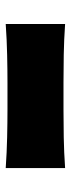

<svg xmlns="http://www.w3.org/2000/svg" viewBox="194 -674 250 678"><g transform="rotate(90 319.0 -335.0)"><path d="M64.7 -294.8Q120.8 -298.6 173.4 -299.8Q226 -300.9 272 -300.9H366.5Q412.7 -300.9 465 -299.8Q517.4 -298.6 573.5 -294.8V-439.9Q517.4 -436 465 -435.1Q412.7 -434.2 366.5 -434.2H272Q226 -434.2 173.4 -435.1Q120.8 -436 64.7 -439.9ZM64.7 -230.2Q120.8 -234.1 173.4 -235.2Q226 -236.4 272 -236.4H366.5Q412.7 -236.4 465 -235.2Q517.4 -234.1 573.5 -230.2V-375.3Q517.4 -371.5 465 -370.5Q412.7 -369.5 366.5 -369.5H272Q226 -369.5 173.4 -370.5Q120.8 -371.5 64.7 -375.3Z"/></g></svg>

Font: Pinar-VF
Style: Regular
Weight: 300
Designer: Amin Abedi
Version: Version 3.0